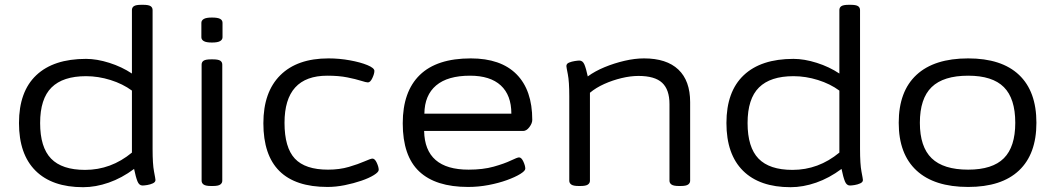

<svg xmlns="http://www.w3.org/2000/svg" viewBox="-20 -772 4392 799"><path d="M326 7Q197 7 128 -61.5Q59 -130 59 -260Q59 -391 131 -459Q203 -527 338 -527Q383 -527 435 -510.5Q487 -494 529 -466V-730Q529 -741 537.5 -746.5Q546 -752 568 -752H576Q598 -752 606.5 -746.5Q615 -741 615 -730V-152Q615 -89 621 -58Q627 -27 627 -23Q627 -14 616 -9Q605 -4 592.5 -2Q580 0 573 0Q559 0 552 -17.5Q545 -35 538 -69Q487 -31 432.5 -12Q378 7 326 7ZM334 -65Q442 -65 529 -137V-395Q491 -423 440 -439Q389 -455 338 -455Q242 -455 194.5 -408Q147 -361 147 -260Q147 -159 192.5 -112Q238 -65 334 -65Z M858 2Q836 2 827.5 -4Q819 -10 819 -20V-503Q819 -514 827.5 -519.5Q836 -525 858 -525H866Q888 -525 896.5 -519.5Q905 -514 905 -503V-20Q905 -10 896.5 -4Q888 2 866 2ZM862 -595Q838 -595 828 -601Q818 -607 818 -617V-677Q818 -687 828 -693Q838 -699 862 -699Q886 -699 896 -693.5Q906 -688 906 -677V-617Q906 -607 896 -601Q886 -595 862 -595Z M1343 6Q1076 6 1076 -259Q1076 -389 1146.5 -459Q1217 -529 1347 -529Q1392 -529 1436 -521Q1480 -513 1509 -501Q1538 -489 1538 -477Q1538 -465 1529.5 -447Q1521 -429 1511 -429Q1504 -429 1482 -436Q1460 -443 1425 -450Q1390 -457 1342 -457Q1164 -457 1164 -261Q1164 -158 1207 -112Q1250 -66 1345 -66Q1393 -66 1432 -77.5Q1471 -89 1497 -100.5Q1523 -112 1530 -112Q1540 -112 1548 -94.5Q1556 -77 1556 -65Q1556 -56 1536 -43.5Q1516 -31 1484 -20Q1452 -9 1415 -1.5Q1378 6 1343 6Z M1928 6Q1793 6 1724.5 -58.5Q1656 -123 1656 -259Q1656 -391 1727 -460Q1798 -529 1939 -529Q2064 -529 2129.5 -463Q2195 -397 2195 -273Q2195 -259 2183 -243Q2171 -227 2157 -227H1745Q1748 -66 1930 -66Q1990 -66 2034.5 -78.5Q2079 -91 2106 -104Q2133 -117 2140 -117Q2150 -117 2158 -99.5Q2166 -82 2166 -70Q2166 -61 2145 -48Q2124 -35 2089.5 -22.5Q2055 -10 2013 -2Q1971 6 1928 6ZM1746 -299H2108Q2108 -376 2064 -416.5Q2020 -457 1936 -457Q1843 -457 1795 -416.5Q1747 -376 1746 -299Z M2388 2Q2366 2 2357.5 -4Q2349 -10 2349 -20V-371Q2349 -433 2343 -463Q2337 -493 2337 -497Q2337 -507 2348 -511.5Q2359 -516 2372 -518Q2385 -520 2391 -520Q2405 -520 2412 -503.5Q2419 -487 2426 -454Q2456 -476 2496 -492.5Q2536 -509 2579 -519Q2622 -529 2660 -529Q2754 -529 2803 -482.5Q2852 -436 2852 -347V-20Q2852 -10 2843.5 -4Q2835 2 2813 2H2805Q2783 2 2774.5 -4Q2766 -10 2766 -20V-339Q2766 -399 2735.5 -427.5Q2705 -456 2637 -456Q2604 -456 2566.5 -447Q2529 -438 2494.5 -422.5Q2460 -407 2435 -386V-20Q2435 -10 2426.5 -4Q2418 2 2396 2Z M3270 7Q3141 7 3072 -61.5Q3003 -130 3003 -260Q3003 -391 3075 -459Q3147 -527 3282 -527Q3327 -527 3379 -510.5Q3431 -494 3473 -466V-730Q3473 -741 3481.5 -746.5Q3490 -752 3512 -752H3520Q3542 -752 3550.5 -746.5Q3559 -741 3559 -730V-152Q3559 -89 3565 -58Q3571 -27 3571 -23Q3571 -14 3560 -9Q3549 -4 3536.5 -2Q3524 0 3517 0Q3503 0 3496 -17.5Q3489 -35 3482 -69Q3431 -31 3376.5 -12Q3322 7 3270 7ZM3278 -65Q3386 -65 3473 -137V-395Q3435 -423 3384 -439Q3333 -455 3282 -455Q3186 -455 3138.5 -408Q3091 -361 3091 -260Q3091 -159 3136.5 -112Q3182 -65 3278 -65Z M4009 6Q3868 6 3794 -62.5Q3720 -131 3720 -261Q3720 -392 3794 -460.5Q3868 -529 4009 -529Q4148 -529 4220.5 -460.5Q4293 -392 4293 -261Q4293 -131 4220.5 -62.5Q4148 6 4009 6ZM4009 -66Q4110 -66 4157.5 -113.5Q4205 -161 4205 -261Q4205 -362 4157.5 -409.5Q4110 -457 4009 -457Q3906 -457 3857 -409.5Q3808 -362 3808 -261Q3808 -161 3857 -113.5Q3906 -66 4009 -66Z"/></svg>

Font: Asap Expanded
Style: Regular
Weight: 400
Width: 7
Designer: Pablo Cosgaya
Foundry: Omnibus-Type
Version: Version 3.001; ttfautohint (v1.8.4.7-5d5b)